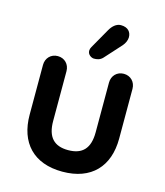

<svg xmlns="http://www.w3.org/2000/svg" viewBox="-115 -850 814 947"><g transform="rotate(15 292.5 -376.5)"><path d="M401 -474V-220C401 -138 365 -100 292 -100C220 -100 184 -138 184 -220V-474C184 -509 159 -535 124 -535C89 -535 64 -509 64 -474V-220C64 -78 144 10 292 10C440 10 521 -78 521 -220V-474C521 -509 496 -535 461 -535C426 -535 401 -509 401 -474ZM343 -586 419 -670C431 -684 437 -699 438 -713C439 -741 422 -763 385 -763C361 -763 342 -744 330 -723L272 -621C268 -614 266 -608 266 -602C265 -580 287 -569 298 -569C313 -569 329 -571 343 -586Z"/></g></svg>

Font: Hotpoint
Style: Bold
Weight: 700
Designer: Andrew Paglinawan, Luciano Perondi, Riccardo Olocco
Foundry: CAST Cooperativa Anonima Servizi Tipografici
Version: Version 1.000;PS 2.1;hotconv 16.6.51;makeotf.lib2.5.65220